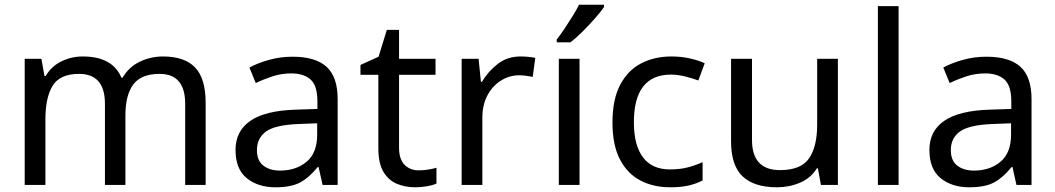

<svg xmlns="http://www.w3.org/2000/svg" viewBox="-20 -786 4485 816"><path d="M673 -546Q764 -546 809 -499.5Q854 -453 854 -349V0H767V-345Q767 -472 658 -472Q580 -472 546.5 -427Q513 -382 513 -296V0H426V-345Q426 -472 316 -472Q235 -472 204 -422Q173 -372 173 -278V0H85V-536H156L169 -463H174Q199 -505 241.5 -525.5Q284 -546 332 -546Q458 -546 496 -456H501Q528 -502 574.5 -524Q621 -546 673 -546Z M1223 -545Q1321 -545 1368 -502Q1415 -459 1415 -365V0H1351L1334 -76H1330Q1295 -32 1256.5 -11Q1218 10 1150 10Q1077 10 1029 -28.5Q981 -67 981 -149Q981 -229 1044 -272.5Q1107 -316 1238 -320L1329 -323V-355Q1329 -422 1300 -448Q1271 -474 1218 -474Q1176 -474 1138 -461.5Q1100 -449 1067 -433L1040 -499Q1075 -518 1123 -531.5Q1171 -545 1223 -545ZM1249 -259Q1149 -255 1110.5 -227Q1072 -199 1072 -148Q1072 -103 1099.5 -82Q1127 -61 1170 -61Q1238 -61 1283 -98.5Q1328 -136 1328 -214V-262Z M1760 -62Q1780 -62 1801 -65.5Q1822 -69 1835 -73V-6Q1821 1 1795 5.5Q1769 10 1745 10Q1703 10 1667.5 -4.5Q1632 -19 1610 -55Q1588 -91 1588 -156V-468H1512V-510L1589 -545L1624 -659H1676V-536H1831V-468H1676V-158Q1676 -109 1699.5 -85.5Q1723 -62 1760 -62Z M2192 -546Q2207 -546 2224.5 -544.5Q2242 -543 2255 -540L2244 -459Q2231 -462 2215.5 -464Q2200 -466 2186 -466Q2145 -466 2109 -443.5Q2073 -421 2051.5 -380.5Q2030 -340 2030 -286V0H1942V-536H2014L2024 -438H2028Q2054 -482 2095 -514Q2136 -546 2192 -546Z M2443 0H2355V-536H2443ZM2547 -756Q2535 -738 2510 -709.5Q2485 -681 2456.5 -652.5Q2428 -624 2404 -606H2346V-618Q2361 -637 2378.5 -663Q2396 -689 2413 -716.5Q2430 -744 2441 -766H2547Z M2828 10Q2757 10 2701.5 -19Q2646 -48 2614.5 -109Q2583 -170 2583 -265Q2583 -364 2616 -426Q2649 -488 2705.5 -517Q2762 -546 2834 -546Q2875 -546 2913 -537.5Q2951 -529 2975 -517L2948 -444Q2924 -453 2892 -461Q2860 -469 2832 -469Q2674 -469 2674 -266Q2674 -169 2712.5 -117.5Q2751 -66 2827 -66Q2871 -66 2904.5 -75Q2938 -84 2966 -97V-19Q2939 -5 2906.5 2.5Q2874 10 2828 10Z M3541 -536V0H3469L3456 -71H3452Q3426 -29 3380 -9.5Q3334 10 3282 10Q3185 10 3136 -36.5Q3087 -83 3087 -185V-536H3176V-191Q3176 -63 3295 -63Q3384 -63 3418.5 -113Q3453 -163 3453 -257V-536Z M3799 0H3711V-760H3799Z M4172 -545Q4270 -545 4317 -502Q4364 -459 4364 -365V0H4300L4283 -76H4279Q4244 -32 4205.5 -11Q4167 10 4099 10Q4026 10 3978 -28.5Q3930 -67 3930 -149Q3930 -229 3993 -272.5Q4056 -316 4187 -320L4278 -323V-355Q4278 -422 4249 -448Q4220 -474 4167 -474Q4125 -474 4087 -461.5Q4049 -449 4016 -433L3989 -499Q4024 -518 4072 -531.5Q4120 -545 4172 -545ZM4198 -259Q4098 -255 4059.5 -227Q4021 -199 4021 -148Q4021 -103 4048.5 -82Q4076 -61 4119 -61Q4187 -61 4232 -98.5Q4277 -136 4277 -214V-262Z"/></svg>

Font: Noto Sans Historical
Style: Regular
Weight: 400
Designer: Monotype Design Team
Foundry: Monotype Imaging Inc.
Version: Version 2.013; ttfautohint (v1.8.4.7-5d5b)